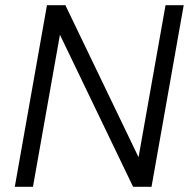

<svg xmlns="http://www.w3.org/2000/svg" viewBox="-20 -720 734 740"><path d="M37 0 161 -700H232L514 -114L618 -700H688L564 0H493L211 -586L107 0Z"/></svg>

Font: DM Sans 10pt Light
Style: Italic
Weight: 300
Italic angle: -10°
Version: Version 4.004;gftools[0.9.30]